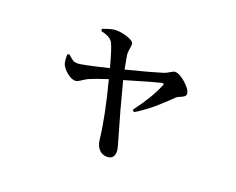

<svg xmlns="http://www.w3.org/2000/svg" viewBox="-102 -743 1204 978"><g transform="rotate(20 500.0 -254.0)"><path d="M306.6 -535.2 304.7 -546.9Q352.5 -565.4 376 -565.4Q406.2 -565.4 440.9 -553.7Q475.6 -542 475.6 -525.4Q475.6 -517.6 472.7 -498.5Q469.7 -479.5 470.7 -467.8Q471.7 -459 484.4 -391.6Q609.4 -422.9 683.6 -446.3Q691.4 -449.2 707.5 -459Q723.6 -468.8 730.5 -468.8Q755.9 -468.8 791 -437Q826.2 -405.3 826.2 -381.8Q826.2 -374 817.9 -368.2Q809.6 -362.3 796.9 -357.4Q784.2 -352.5 779.3 -347.7Q778.3 -346.7 759.8 -329.1Q741.2 -311.5 733.9 -304.7Q726.6 -297.9 707.5 -280.8Q688.5 -263.7 674.8 -253.4Q661.1 -243.2 641.6 -229Q622.1 -214.8 603.5 -204.1L593.8 -213.9Q665 -307.6 695.3 -382.8Q702.1 -395.5 684.6 -392.6Q657.2 -386.7 496.1 -338.9Q536.1 -182.6 571.3 -64.5Q590.8 0 590.8 13.7Q590.8 56.6 550.8 56.6Q524.4 56.6 507.3 37.1Q490.2 17.6 487.3 -13.7Q473.6 -136.7 425.8 -318.4Q359.4 -296.9 335 -286.1Q319.3 -280.3 298.8 -266.1Q278.3 -252 267.6 -252Q247.1 -252 222.7 -271.5Q198.2 -291 189.5 -311.5Q183.6 -325.2 183.6 -364.3L194.3 -368.2Q196.3 -366.2 203.1 -360.4Q210 -354.5 212.9 -352.1Q215.8 -349.6 221.7 -345.7Q227.5 -341.8 233.9 -340.3Q240.2 -338.9 247.1 -338.9Q267.6 -337.9 412.1 -373Q385.7 -471.7 372.1 -498Q358.4 -524.4 306.6 -535.2Z"/></g></svg>

Font: GenYoMin TW TTF SemiBold
Style: Regular
Weight: 600
Version: Version 1.300